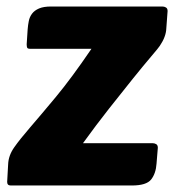

<svg xmlns="http://www.w3.org/2000/svg" viewBox="-20 -570 553 590"><path d="M13 0Q2 0 2 -11L5 -65Q6 -92 23.5 -117Q41 -142 73 -179Q105 -216 152 -272.5Q199 -329 261 -420H73Q65 -420 63.5 -423.5Q62 -427 62 -434L65 -480Q66 -493 68.5 -505.5Q71 -518 78.5 -528Q86 -538 100 -544Q114 -550 137 -550H479Q485 -550 490 -547Q495 -544 495 -536L491 -482Q490 -457 471 -429Q468 -424 445 -397Q422 -370 388.5 -328.5Q355 -287 314.5 -235.5Q274 -184 235 -130H449Q455 -130 460 -127Q465 -124 465 -116L461 -67Q459 -37 444.5 -18.5Q430 0 385 0Z"/></svg>

Font: Poetsen One
Style: Regular
Weight: 400
Designer: Pablo Impallari, Rodrigo Fuenzalida
Foundry: Pablo Impallari, Rodrigo Fuenzalida
Version: Version 1.001; ttfautohint (v0.93) -l 8 -r 50 -G 200 -x 14 -